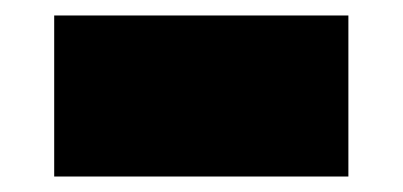

<svg xmlns="http://www.w3.org/2000/svg" viewBox="-20 -462 520 248"><path d="M50 -234V-442H430V-234Z"/></svg>

Font: Georama ExtraExtended Black
Style: Regular
Weight: 900
Width: 8
Designer: Jean-Baptiste Levee
Foundry: Production Type
Version: Version 1.000